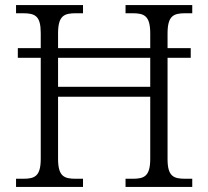

<svg xmlns="http://www.w3.org/2000/svg" viewBox="-20 -734 818 754"><path d="M43 0H306V-32H277C231 -32 208 -42 208 -111V-354H570V-111C570 -42 547 -32 501 -32H473V0H735V-32H708C662 -32 638 -41 638 -109V-507H729V-545H638V-602C638 -672 661 -682 708 -682H735V-714H473V-682H500C547 -682 570 -672 570 -602V-545H208V-602C208 -672 231 -682 278 -682H306V-714H43V-682H69C118 -682 140 -672 140 -604V-545H50V-507H140V-111C140 -42 117 -32 71 -32H43ZM208 -393V-507H570V-393Z"/></svg>

Font: Noto Serif Lao Light
Style: Regular
Weight: 300
Designer: Monotype Design Team
Foundry: Monotype Imaging Inc.
Version: Version 2.003